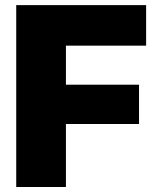

<svg xmlns="http://www.w3.org/2000/svg" viewBox="-20 -748 629 768"><path d="M44.9 0V-727.5H564.5V-565.4H243.7V-409.2H536.1V-252H243.7V0Z"/></svg>

Font: Inter 18pt Black
Style: Regular
Weight: 900
Designer: Rasmus Andersson
Foundry: rsms
Version: Version 4.001;git-66647c0bb